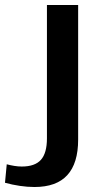

<svg xmlns="http://www.w3.org/2000/svg" viewBox="-110 -560 411 769"><path d="M28 189Q0 189 -30.5 184.5Q-61 180 -90 172L-83 98Q-68 102 -52.5 104.5Q-37 107 -23 107Q30 107 54 80Q78 53 78 -6V-540H203V-1Q203 94 159.5 141.5Q116 189 28 189Z"/></svg>

Font: Pathway Extreme 28pt SemiBold
Style: Regular
Weight: 600
Designer: Eduardo Rodriguez Tunni
Foundry: Eduardo Rodriguez Tunni
Version: Version 1.001;gftools[0.9.26]